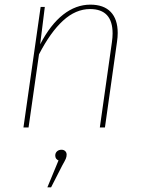

<svg xmlns="http://www.w3.org/2000/svg" viewBox="-20 -549 621 827"><path d="M487 -407Q487 -389 484 -369L432 0H410L462 -367Q465 -388 465 -405Q465 -510 368 -510Q306 -510 251.5 -460Q197 -410 148 -315L103 0H81L155 -519H173L153 -358Q197 -443 252 -486Q307 -529 369 -529Q427 -529 457 -497.5Q487 -466 487 -407ZM267 117Q267 126 263.5 134.5Q260 143 248 164L200 258H184L232 142Q218 136 218 121Q218 110 225.5 103Q233 96 245 96Q255 96 261 102Q267 108 267 117Z"/></svg>

Font: Fira Sans Thin
Style: Italic
Weight: 250
Italic angle: -8°
Designer: Carrois Corporate & Edenspiekermann AG
Foundry: Carrois Corporate GbR & Edenspiekermann AG
Version: Version 4.203